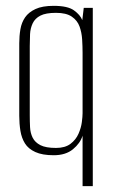

<svg xmlns="http://www.w3.org/2000/svg" viewBox="-20 -522 398 658"><path d="M263 116V-57Q255 -31 230 -10.5Q205 10 164 10Q125 10 101 -1Q77 -12 65.5 -30.5Q54 -49 50 -73.5Q46 -98 46 -125V-374Q46 -399 50 -422Q54 -445 66 -462.5Q78 -480 101.5 -491Q125 -502 164 -502Q212 -502 233.5 -486.5Q255 -471 262 -453L267 -495H298V116ZM172 -15Q203 -15 221.5 -29Q240 -43 249 -63.5Q258 -84 260.5 -103.5Q263 -123 263 -134V-341Q263 -363 261.5 -387Q260 -411 252.5 -431.5Q245 -452 226 -465Q207 -478 172 -478Q137 -478 118.5 -468.5Q100 -459 92 -442Q84 -425 83 -405Q82 -385 82 -364V-127Q82 -106 83 -86Q84 -66 92 -50Q100 -34 118.5 -24.5Q137 -15 172 -15Z"/></svg>

Font: Alumni Sans ExtraLight
Style: Regular
Weight: 250
Version: Version 1.018